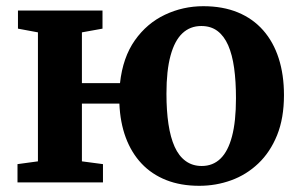

<svg xmlns="http://www.w3.org/2000/svg" viewBox="-20 -589 966 620"><path d="M623.5 11Q563.5 11 516.8 -7.5Q470 -26 437.2 -60.8Q404.5 -95.5 386.2 -144.5Q368 -193.5 365.5 -254.5H244.5V-68L312.5 -59V0H36.5V-59L102.5 -68V-484.5L38 -496.5V-555H311V-496.5L244.5 -484.5V-320.5H367.5Q376.5 -403.5 415.5 -458.8Q454.5 -514 512.8 -541.5Q571 -569 636.5 -569Q699.5 -569 748 -549Q796.5 -529 829.8 -491.2Q863 -453.5 880 -400.5Q897 -347.5 897 -282Q897 -207.5 874.8 -152.5Q852.5 -97.5 814 -61Q775.5 -24.5 726.5 -6.8Q677.5 11 623.5 11ZM631.5 -53Q667.5 -53 692 -76.8Q716.5 -100.5 729.2 -148.8Q742 -197 742 -271.5Q742 -326.5 736 -369.5Q730 -412.5 716.8 -442.8Q703.5 -473 682.2 -489Q661 -505 630 -505Q594 -505 569 -481.5Q544 -458 530.8 -409.8Q517.5 -361.5 517.5 -286.5Q517.5 -231.5 524 -188.2Q530.5 -145 544 -115Q557.5 -85 579.5 -69Q601.5 -53 631.5 -53Z"/></svg>

Font: Merriweather 20pt
Style: Bold
Weight: 700
Version: Version 2.100